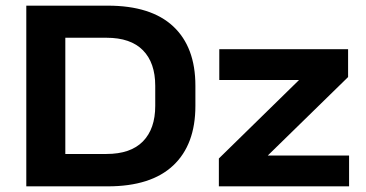

<svg xmlns="http://www.w3.org/2000/svg" viewBox="-20 -659 1296 679"><path d="M173 0V-114.5H356.5Q442 -114.5 485.5 -159Q529 -203.5 529 -284.5V-355.5Q529 -437 485.5 -481.2Q442 -525.5 356.5 -525.5H172V-639H361Q514 -639 592.5 -565.8Q671 -492.5 671 -356V-284.5Q671 -147.5 592.5 -73.8Q514 0 361 0ZM73 0V-639H211V0ZM1214.5 -109V0H754V-98.5L1037.5 -376H755.5V-485H1211V-386.5L927 -109Z"/></svg>

Font: AnekLatin_SemiExpandedSemiBold
Style: Regular
Weight: 600
Width: 6
Designer: Yesha Goshar
Foundry: Ek Type
Version: Version 1.003